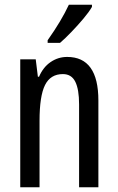

<svg xmlns="http://www.w3.org/2000/svg" viewBox="-20 -786 496 806"><path d="M262 -547Q393 -547 393 -364V0H312V-348Q312 -411 296 -443Q280 -475 244 -475Q192 -475 169 -429Q146 -383 146 -279V0H65V-537H130L139 -464H144Q161 -504 192.5 -525.5Q224 -547 262 -547ZM366 -757Q354 -736 330 -707.5Q306 -679 279.5 -651.5Q253 -624 232 -606H180V-617Q238 -699 269 -766H366Z"/></svg>

Font: Noto Sans Thai ExtCond
Style: Regular
Weight: 400
Width: 2
Designer: Monotype Design Team
Foundry: Monotype Imaging Inc.
Version: Version 2.002; ttfautohint (v1.8.4.7-5d5b)